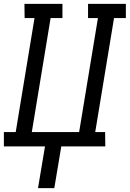

<svg xmlns="http://www.w3.org/2000/svg" viewBox="-30 -755 669 990"><path d="M166 215 202 0H-10V-74H51L148 -662H97L96 -735H292V-662H231L134 -74H378L475 -662H424V-735H619V-662H558L461 -74H512L513 0H286L250 215Z"/></svg>

Font: Iosevka Plex Etoile
Style: Italic
Weight: 400
Italic angle: -9°
Designer: Belleve Invis
Foundry: Belleve Invis
Version: Version 25.1.1; ttfautohint (v1.8.4)